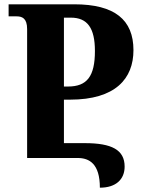

<svg xmlns="http://www.w3.org/2000/svg" viewBox="-20 -734 662 892"><path d="M444 138C520 138 559 98 559 40C559 -38 499 -69 374 -69H277V-271H305C517 -271 600 -369 600 -501C600 -642 513 -714 325 -714H20V-658H57C82 -658 106 -650 106 -599V0H341C395 0 444 27 444 138ZM277 -332V-652H309C386 -652 421 -604 421 -497C421 -379 384 -332 296 -332Z"/></svg>

Font: Noto Serif Georgian SemiCondensed ExtraBold
Style: Regular
Weight: 800
Width: 4
Designer: Monotype Design Team, Akaki Razmadze
Foundry: Google LLC
Version: Version 2.003